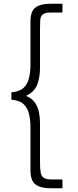

<svg xmlns="http://www.w3.org/2000/svg" viewBox="-20 -814 417 1027"><path d="M249 193Q198 193 170.5 173Q143 153 143 97V-131Q143 -169 136 -201.5Q129 -234 107.5 -255.5Q86 -277 41 -281V-320Q85 -324 106.5 -344.5Q128 -365 135.5 -398Q143 -431 143 -468V-699Q143 -755 170.5 -774.5Q198 -794 249 -794H314V-747H252Q220 -747 208 -736Q196 -725 195 -704Q194 -683 194 -656V-449Q194 -402 179.5 -362.5Q165 -323 119 -301Q150 -289 166.5 -265.5Q183 -242 188.5 -213.5Q194 -185 194 -155V58Q194 92 198 111Q202 130 215.5 138Q229 146 258 146H314V193Z"/></svg>

Font: Onest ExtraLight
Style: Regular
Weight: 250
Designer: Dmitri Voloshin, Andrey Kudryavtsev
Foundry: Dmitri Voloshin, Andrey Kudryavtsev
Version: Version 1.000;gftools[0.9.33]